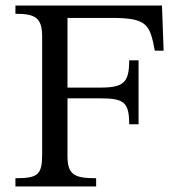

<svg xmlns="http://www.w3.org/2000/svg" viewBox="-20 -677 628 697"><path d="M574 -493 568 -657H36V-627C108 -627 133 -613 133 -544V-116C133 -42 117 -30 36 -30V0H329V-30C251 -30 225 -42 225 -110V-320H343C429 -320 449 -307 449 -226H483V-458H449C449 -377 429 -359 343 -359H225V-612H384C515 -612 524 -588 542 -493Z"/></svg>

Font: mjx-stx-n
Style: Regular
Weight: 500
Version: 1.0.0